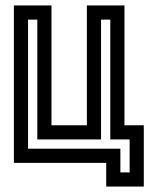

<svg xmlns="http://www.w3.org/2000/svg" viewBox="-20 -598 568 705"><path d="M31 0V-578H169V-138H299V-578H437V-138H508V87H370V0ZM83 -52H422V35H456V-86H385V-526H351V-86H117V-526H83Z"/></svg>

Font: Aurach Bi
Style: Regular
Weight: 400
Designer: Peter Wiegel
Foundry: Peter Wiegel
Version: Version 1.002